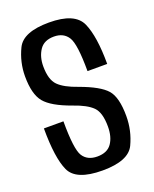

<svg xmlns="http://www.w3.org/2000/svg" viewBox="-130 -756 670 835"><g transform="rotate(-20 204.5 -338.5)"><path d="M199.4 4.2Q319.6 4.2 348.1 -55.7Q376.6 -115.6 376.6 -183.5Q376.6 -270.4 345.8 -305.5Q315.1 -340.7 224.9 -373.4Q164.3 -394.2 137.7 -420.8Q111 -447.5 111 -509.6Q111 -553.6 131.7 -584.6Q152.4 -615.7 198.5 -615.7Q243.2 -615.7 264 -582.3Q284.8 -549 284.8 -424.5H376Q376 -552 347.4 -616.3Q318.9 -680.5 199.1 -680.5Q79.7 -680.5 50.6 -620.8Q21.6 -561 21.6 -495.5Q21.6 -412.9 52.6 -375.3Q83.6 -337.6 172.9 -305.8Q233.5 -285.1 259.7 -258.9Q285.9 -232.6 285.9 -167.8Q285.9 -119.7 265.3 -90.2Q244.8 -60.7 198.7 -60.7Q153.1 -60.7 132.4 -93.2Q111.7 -125.7 111.7 -255.1H21.3Q21.3 -118.7 49.3 -57.2Q77.2 4.2 199.4 4.2Z"/></g></svg>

Font: Anybody Thin Condensed
Style: Regular
Weight: 100
Width: 3
Version: Version 1.113;gftools[0.9.25]